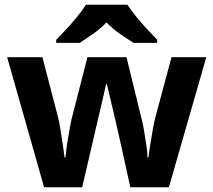

<svg xmlns="http://www.w3.org/2000/svg" viewBox="-20 -786 896 806"><path d="M485 -191Q481 -208 473.5 -241.5Q466 -275 457 -313.5Q448 -352 440 -384.5Q432 -417 429 -432H425Q422 -417 414.5 -384.5Q407 -352 398 -313.5Q389 -275 381 -241Q373 -207 369 -189L325 0H165L10 -546H158L221 -304Q228 -279 233.5 -244Q239 -209 244 -176.5Q249 -144 251 -125H255Q256 -139 259 -162.5Q262 -186 266.5 -211Q271 -236 274.5 -256.5Q278 -277 280 -284L347 -546H511L575 -284Q579 -270 584.5 -239Q590 -208 594.5 -176Q599 -144 599 -125H603Q605 -142 610 -174.5Q615 -207 621.5 -243Q628 -279 635 -304L700 -546H846L689 0H527ZM515 -766Q529 -744 551.5 -716.5Q574 -689 598 -663Q622 -637 640 -619V-606H541Q515 -622 484 -643.5Q453 -665 427 -692Q401 -665 371 -644Q341 -623 315 -606H216V-619Q235 -638 258.5 -663.5Q282 -689 304.5 -716.5Q327 -744 341 -766Z"/></svg>

Font: Noto Sans Medefaidrin
Style: Bold
Weight: 700
Designer: Dalton Maag Ltd
Foundry: Dalton Maag Ltd
Version: Version 1.002; ttfautohint (v1.8.4.7-5d5b)